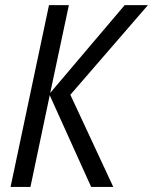

<svg xmlns="http://www.w3.org/2000/svg" viewBox="-20 -734 601 754"><path d="M21.5 0 172.4 -713.9H250.5L177.2 -369.1L469.7 -713.9H561L256.3 -361.8L424.8 0H337.9L175.3 -359.9L99.6 0Z"/></svg>

Font: Open Sans SemiCondensed
Style: Italic
Weight: 400
Width: 4
Italic angle: -12°
Designer: Monotype Design Team
Foundry: Monotype Imaging Inc.
Version: Version 3.000